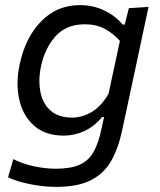

<svg xmlns="http://www.w3.org/2000/svg" viewBox="-20 -528 624 751"><path d="M199.5 203Q150.5 203 98.2 192.5Q46 182 11.5 165.5L32 94.5Q70.5 113.5 114.5 122.8Q158.5 132 198 132Q256 132 291 116.5Q326 101 345.5 67Q365 33 376.5 -22L387 -70H379Q347.5 -32 308.5 -14.8Q269.5 2.5 230 2.5Q157.5 2.5 113.5 -36.2Q69.5 -75 55.5 -138Q48.5 -168.5 48.5 -201Q48.5 -236.5 56.5 -274Q78.5 -380.5 140.5 -444.2Q202.5 -508 292.5 -508Q346 -508 390 -486Q434 -464 459.5 -432H468L484 -496L561 -501Q548 -442 536.5 -386.5Q524.5 -330.5 511.5 -269L457.5 -17Q443 51.5 415.2 100.8Q387.5 150 336.2 176.5Q285 203 199.5 203ZM262.5 -68Q301.5 -68 339 -90.2Q376.5 -112.5 404.5 -161L449 -368Q423.5 -397 390.2 -415Q357 -433 312 -433Q239 -433 197.2 -386.2Q155.5 -339.5 140.5 -269Q134 -238 134 -210.5Q134 -188.5 138 -168.5Q147 -122.5 178 -95.2Q209 -68 262.5 -68Z"/></svg>

Font: Heraclito
Style: Italic
Weight: 400
Italic angle: -12°
Designer: Kostas Bartsokas (font) & Cristiano Sobral (main changes)
Foundry: Kostas Bartsokas (font) & Cristiano Sobral (main changes)
Version: Version 1.00;July 8, 2020;FontCreator 13.0.0.2655 64-bit